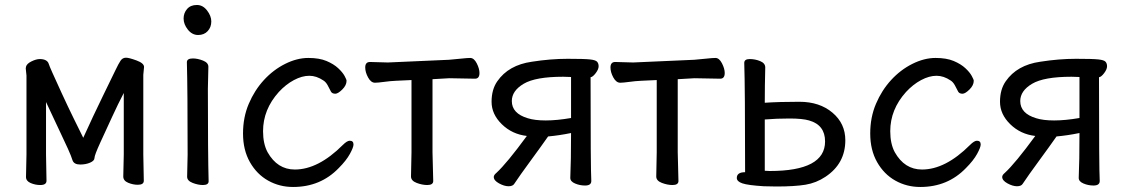

<svg xmlns="http://www.w3.org/2000/svg" viewBox="-20 -724 4487 768"><path d="M141.1 16.1Q121.1 16.1 102.5 8.1Q84 0 84 -16.1L85.9 -106V-421.9L83 -450.2L84 -457Q86.9 -469.2 106 -478.5Q125 -487.8 139.2 -487.8Q153.8 -487.8 162.8 -482.9Q171.9 -478 174.6 -469.5Q177.2 -460.9 189.7 -432.9Q202.1 -404.8 226.6 -351.8Q251 -298.8 274.9 -250Q298.8 -201.2 313 -172.9Q354 -263.2 391.6 -340.1Q429.2 -417 441.7 -443.1Q454.1 -469.2 462.2 -481.2Q470.2 -493.2 483.9 -493.2Q496.1 -493.2 526.1 -482.2Q556.2 -471.2 556.2 -456.1L553.2 -424.8V-106L555.2 -1Q555.2 15.1 531.2 15.1Q512.2 15.1 492.7 7.1Q473.1 -1 473.1 -18.1L475.1 -106V-352.1Q452.1 -308.1 428.5 -256.6Q404.8 -205.1 381.3 -154.1Q357.9 -103 357.9 -92Q357.9 -81.1 340.6 -73.5Q323.2 -65.9 300.8 -65.9Q275.9 -65.9 270 -83L263.2 -102.1Q259.8 -112.8 223.9 -188.5Q188 -264.2 164.1 -315.9V-106L166 -1Q166 16.1 141.1 16.1Z M791.5 16.1Q772.5 16.1 750.5 7.6Q728.5 -1 728.5 -17.1L730.5 -105Q730.5 -368.2 727.5 -475.1Q727.5 -490.2 751.5 -490.2Q770.5 -490.2 792 -481.7Q813.5 -473.1 813.5 -457L811.5 -368.2Q811.5 -105 814.5 1Q814.5 16.1 791.5 16.1ZM714.4 -649.9Q714.4 -671.9 728.3 -688Q742.2 -704.1 767.6 -704.1Q791.5 -704.1 808.3 -682.1Q825.2 -660.2 825.2 -638.2Q825.2 -615.2 810.8 -599.6Q796.4 -584 772.5 -584Q748.5 -584 731.4 -605.5Q714.4 -627 714.4 -649.9Z M1152.3 23.9Q1098.1 23.9 1052.7 -1.5Q1007.3 -26.9 979.7 -75.4Q952.1 -124 952.1 -189.9Q952.1 -254.9 975.1 -308.8Q998 -362.8 1035.6 -403.8Q1073.2 -444.8 1120.6 -468.5Q1168 -492.2 1213.4 -492.2Q1257.3 -492.2 1286.1 -480Q1314.9 -467.8 1332.5 -451.4Q1350.1 -435.1 1358.2 -420.4Q1366.2 -405.8 1366.2 -400.9Q1366.2 -382.8 1349.1 -366Q1332 -349.1 1321.3 -349.1Q1309.1 -349.1 1304.2 -356.9Q1297.4 -371.1 1290.3 -383.5Q1283.2 -396 1273.9 -401.9Q1246.1 -420.9 1217.3 -420.9Q1188 -420.9 1155.5 -403.6Q1123 -386.2 1095.2 -356Q1032.2 -286.1 1032.2 -199.2Q1032.2 -148.9 1050.3 -115.2Q1089.4 -45.9 1159.2 -45.9Q1252.9 -45.9 1351.1 -144Q1368.2 -161.1 1378.9 -161.1Q1394 -161.1 1394 -146Q1394 -134.8 1379.6 -108.4Q1365.2 -82 1335 -51.8Q1262.2 23.9 1152.3 23.9Z M1689 16.1Q1668.9 16.1 1646.5 7.6Q1624 -1 1624 -18.1L1626 -115.2V-403.8L1564 -400.9Q1541 -399.9 1516.4 -396.5Q1491.7 -393.1 1480 -393.1Q1463.9 -393.1 1452.4 -414.1Q1440.9 -435.1 1440.9 -454.1Q1440.9 -476.1 1460 -476.1L1531.7 -474.1L1775.9 -484.9Q1799.8 -486.8 1824.5 -489.5Q1849.1 -492.2 1860.8 -492.2Q1876 -492.2 1887 -470.7Q1897.9 -449.2 1897.9 -432.1Q1897.9 -409.2 1879.9 -409.2L1776.9 -411.1L1710 -407.2V-115.2L1712.9 0Q1712.9 16.1 1689 16.1Z M2163.1 -242.2Q2207.5 -242.2 2264.2 -252V-416L2232.4 -417Q2122.1 -417 2074.7 -388.9Q2027.3 -360.8 2027.3 -319.8Q2027.3 -270 2091.3 -251Q2119.1 -242.2 2163.1 -242.2ZM2014.2 21Q1997.1 21 1976.1 9.5Q1955.1 -2 1955.1 -16.1Q1955.1 -23.9 1965.3 -32.2Q2007.3 -70.8 2087.4 -180.2Q2028.3 -187 1987.3 -227.1Q1946.3 -267.1 1946.3 -316.9Q1946.3 -366.2 1969.2 -398.9Q2014.2 -463.9 2107.4 -477.1Q2182.1 -488.8 2250.5 -488.8Q2317.4 -488.8 2339.8 -486.3Q2362.3 -483.9 2368.4 -477.1Q2374.5 -470.2 2374.5 -459Q2374.5 -446.8 2362.8 -431.4Q2351.1 -416 2342.3 -415Q2342.3 -50.8 2345.2 0Q2345.2 18.1 2320.3 18.1Q2299.3 18.1 2280.3 10Q2261.2 2 2261.2 -12.2V-13.2Q2264.2 -79.1 2264.2 -191.9Q2216.3 -182.1 2172.4 -178.2Q2146.5 -141.1 2102.8 -81.5Q2059.1 -22 2037.1 11.2Q2031.2 21 2014.2 21Z M2669.9 16.1Q2649.9 16.1 2627.4 7.6Q2605 -1 2605 -18.1L2606.9 -115.2V-403.8L2544.9 -400.9Q2522 -399.9 2497.3 -396.5Q2472.7 -393.1 2460.9 -393.1Q2444.8 -393.1 2433.3 -414.1Q2421.9 -435.1 2421.9 -454.1Q2421.9 -476.1 2440.9 -476.1L2512.7 -474.1L2756.8 -484.9Q2780.8 -486.8 2805.4 -489.5Q2830.1 -492.2 2841.8 -492.2Q2856.9 -492.2 2867.9 -470.7Q2878.9 -449.2 2878.9 -432.1Q2878.9 -409.2 2860.8 -409.2L2757.8 -411.1L2690.9 -407.2V-115.2L2693.8 0Q2693.8 16.1 2669.9 16.1Z M3059.1 -40Q3280.3 -40 3280.3 -158.2Q3280.3 -224.1 3216.3 -242.2Q3189.5 -250 3137.9 -250Q3086.4 -250 3039.1 -246.1V-41ZM3085.4 22 3035.2 21Q2972.2 17.1 2949.7 9.5Q2927.2 2 2927.2 -12.2Q2927.2 -35.2 2960.4 -35.2Q2960.4 -375 2957 -472.2Q2957 -487.8 2978.8 -487.8Q3000.5 -487.8 3020.8 -479.5Q3041 -471.2 3041 -454.1Q3039.1 -379.9 3039.1 -313Q3097.2 -316.9 3177.7 -316.9Q3258.3 -316.9 3309.8 -273.4Q3361.3 -230 3361.3 -163.1Q3361.3 -69.8 3282.2 -17.1Q3245.1 7.8 3201.7 14.9Q3158.2 22 3085.4 22Z M3661.1 23.9Q3606.9 23.9 3561.5 -1.5Q3516.1 -26.9 3488.5 -75.4Q3460.9 -124 3460.9 -189.9Q3460.9 -254.9 3483.9 -308.8Q3506.8 -362.8 3544.4 -403.8Q3582 -444.8 3629.4 -468.5Q3676.8 -492.2 3722.2 -492.2Q3766.1 -492.2 3794.9 -480Q3823.7 -467.8 3841.3 -451.4Q3858.9 -435.1 3866.9 -420.4Q3875 -405.8 3875 -400.9Q3875 -382.8 3857.9 -366Q3840.8 -349.1 3830.1 -349.1Q3817.9 -349.1 3813 -356.9Q3806.2 -371.1 3799.1 -383.5Q3792 -396 3782.7 -401.9Q3754.9 -420.9 3726.1 -420.9Q3696.8 -420.9 3664.3 -403.6Q3631.8 -386.2 3604 -356Q3541 -286.1 3541 -199.2Q3541 -148.9 3559.1 -115.2Q3598.1 -45.9 3668 -45.9Q3761.7 -45.9 3859.9 -144Q3877 -161.1 3887.7 -161.1Q3902.8 -161.1 3902.8 -146Q3902.8 -134.8 3888.4 -108.4Q3874 -82 3843.8 -51.8Q3771 23.9 3661.1 23.9Z M4196.8 -242.2Q4241.2 -242.2 4297.9 -252V-416L4266.1 -417Q4155.8 -417 4108.4 -388.9Q4061 -360.8 4061 -319.8Q4061 -270 4125 -251Q4152.8 -242.2 4196.8 -242.2ZM4047.9 21Q4030.8 21 4009.8 9.5Q3988.8 -2 3988.8 -16.1Q3988.8 -23.9 3999 -32.2Q4041 -70.8 4121.1 -180.2Q4062 -187 4021 -227.1Q3980 -267.1 3980 -316.9Q3980 -366.2 4002.9 -398.9Q4047.9 -463.9 4141.1 -477.1Q4215.8 -488.8 4284.2 -488.8Q4351.1 -488.8 4373.5 -486.3Q4396 -483.9 4402.1 -477.1Q4408.2 -470.2 4408.2 -459Q4408.2 -446.8 4396.5 -431.4Q4384.8 -416 4376 -415Q4376 -50.8 4378.9 0Q4378.9 18.1 4354 18.1Q4333 18.1 4314 10Q4294.9 2 4294.9 -12.2V-13.2Q4297.9 -79.1 4297.9 -191.9Q4250 -182.1 4206.1 -178.2Q4180.2 -141.1 4136.5 -81.5Q4092.8 -22 4070.8 11.2Q4064.9 21 4047.9 21Z"/></svg>

Font: LXGW WenKai GB Screen
Style: Regular
Weight: 400
Designer: LXGW / Fontworks Inc.
Foundry: LXGW / Fontworks Inc.
Version: Version 1.321;February 19, 2024;FontCreator 14.0.0.2901 64-b